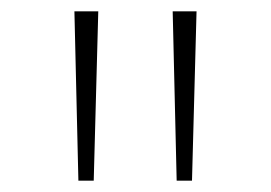

<svg xmlns="http://www.w3.org/2000/svg" viewBox="-20 -678 477 338"><path d="M111 -658H153L145 -360H118ZM284 -658H326L318 -360H291Z"/></svg>

Font: Ysabeau SC Light
Style: Regular
Weight: 300
Designer: Christian Thalmann (Catharsis Fonts)
Version: Version 0.003